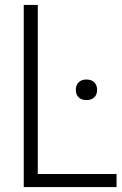

<svg xmlns="http://www.w3.org/2000/svg" viewBox="-20 -760 496 780"><path d="M76.5 0V-740H133.5V-53H453.5V0ZM331 -353.5Q311 -353.5 299.5 -364.5Q288 -375.5 288 -395Q288 -414 299.5 -425.5Q311 -437 331 -437Q351.5 -437 363 -425.5Q374.5 -414 374.5 -395Q374.5 -375.5 363 -364.5Q351.5 -353.5 331 -353.5Z"/></svg>

Font: Encode Sans Condensed Condensed Light
Style: Regular
Weight: 300
Width: 3
Designer: Multiple Designers
Foundry: Impallari Type
Version: Version 3.000; ttfautohint (v1.8.3) -l 8 -r 50 -G 200 -x 14 